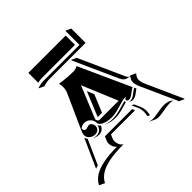

<svg xmlns="http://www.w3.org/2000/svg" viewBox="-222 -816 1066 1066"><g transform="rotate(-45 311.5 -282.5)"><path d="M-26.4 77.6Q-12.2 51 14.6 33.8Q41.5 16.6 85.8 7.6Q130.1 -1.5 194.3 -2Q184.6 -9.5 179.3 -21.9Q174.1 -34.2 174.1 -46.6Q174.1 -58.1 178 -66.7L188.5 -89.8H402.6L408 -73.7H219.7L210 -52Q206.1 -43.7 206.1 -32.7Q206.1 -18.3 212.6 -5Q219.2 8.3 231.2 14.2Q165 14.2 119.5 22.9Q74 31.7 46.4 49.2Q18.8 66.7 4.6 94.2L-25.4 80.1ZM26.1 2.7 101.8 -166Q104.2 -156 110.6 -147.7L46.4 -3.9Q36.4 -1 26.1 2.7ZM110.4 -176.8Q110.4 -186.5 116.9 -201.4L210.2 -408.7Q218 -426.3 218 -448Q218 -462.6 214.1 -476.1Q273.9 -467.8 320.3 -467.8Q328.1 -467.8 337.4 -470.6Q346.7 -473.4 352.5 -477.3L490.2 -173.8Q482.4 -170.7 473.4 -164.3Q464.4 -158 457.9 -152.6Q451.4 -147.2 443 -143.1Q434.6 -138.9 426.8 -138.9Q421.1 -138.9 417 -142Q412.8 -145 412.8 -149.4Q412.8 -153.8 416 -157Q419.2 -160.2 425.8 -164.1Q412.6 -164.1 394.5 -159.8Q376.5 -155.5 361.1 -150.5Q345.7 -145.5 325.8 -141.2Q305.9 -137 289.3 -137Q267.6 -137 249 -142.2Q230.5 -147.5 219.7 -156.4Q209 -165.3 209 -175.8Q209 -195.1 194.3 -209.5Q179.7 -223.9 159.2 -223.9Q141.1 -223.9 127.2 -212.2Q127.2 -191.4 142.3 -191.2Q147.5 -191.2 155.2 -194.2Q162.8 -197.3 168 -197.3Q179.4 -197.3 185.9 -187.3Q192.4 -177.2 192.4 -166.3Q192.4 -153.3 182.4 -144.2Q172.4 -135 158.2 -135Q138.4 -135 124.4 -147.2Q110.4 -159.4 110.4 -176.8ZM117.2 -538.1 119.1 -540.8Q144.8 -548.8 167.2 -548.8H447.3V-657.2L449.2 -659.2L479.2 -645.3V-532.7H197.3Q173.3 -532.7 147.2 -523.9ZM131.3 -130.6 131.6 -130.9Q144 -125 158.2 -125.2Q175.3 -125.2 188 -136.1Q200.7 -147 202.1 -163.3Q206.1 -154.8 214.4 -147.9Q210.2 -135 198.5 -126.8Q186.8 -118.7 172.4 -118.7Q157.2 -118.7 145.5 -124ZM136.7 -562.3V-639.6H429.7V-566.4H169.2Q156.5 -566.4 136.7 -562.3ZM217 -195.3Q217 -182.1 228.5 -175.8H381.8L294.9 -384.5ZM229.2 -138.9Q254.6 -127.2 289.3 -127.2Q308.3 -127.2 328.2 -131.6Q348.1 -136 370 -142.7Q391.8 -149.4 403.3 -151.9Q403.3 -150.6 403.1 -149.4Q403.1 -145.5 404.5 -142.1Q397.2 -140.1 381.7 -135.5Q366.2 -130.9 356.2 -128.2Q346.2 -125.5 331.4 -123Q316.7 -120.6 303.5 -120.6Q268.3 -120.6 243.4 -132.3ZM235.1 -193.4 294.9 -338.6 312 -296.9 269.3 -193.4ZM355.5 -518.3 355.7 -522.7 385.7 -508.8 503.9 -246.1Q508.5 -236.1 514.4 -229.7Q520.8 -228.8 528.3 -228.8L558.3 -214.8Q550 -205.1 546 -196.5Q542 -188 542 -177.7Q542 -161.6 553.5 -136.2L648.2 74.5L645.3 76.4L615.2 62.5L614.7 57.6L521.5 -149.4Q509.8 -175.5 509.8 -191.4Q509.8 -209 524.2 -227.1Q516.1 -227.3 509.8 -228.5Q503.4 -229.7 496.1 -232.9Q488.8 -236.1 482.7 -242.7Q476.6 -249.3 472.2 -259.3ZM413.8 -107.4 428 -100.8 443.1 -67.4Q452.1 -46.9 452.1 -26.9Q452.1 -19.3 450.4 -10Q448.7 -0.7 448.7 -0.2Q448.7 3.4 450.4 3.7Q435.8 2.2 434.6 -5.9Q434.8 -7.3 435.8 -12.1Q436.8 -16.8 437.4 -22.2Q438 -27.6 438 -33.4Q438 -53.5 429 -74ZM415 -131.6Q420.4 -129.2 426.8 -129.2Q436 -129.2 445.6 -133.5Q455.1 -137.9 462 -143.6Q469 -149.2 478 -155.6Q487.1 -162.1 493.9 -164.8L494.6 -165L499.8 -154.1Q494.6 -150.9 486.3 -144.5Q478 -138.2 472 -133.9Q466.1 -129.6 457.5 -126.1Q449 -122.6 440.9 -122.6Q434.8 -122.6 429.2 -125ZM420.4 24.4Q430.2 30.3 445.3 30.3Q460 30.3 492.6 24.4Q525.1 18.6 541 18.6Q576.4 18.6 598.1 37.6L594.5 36.9Q582.3 34.2 571.3 34.2Q556.2 34.2 523.3 40.2Q490.5 46.1 475.3 46.1Q462.2 46.1 452.9 42L422.9 27.8Z"/></g></svg>

Font: AgreloyS1
Style: Medium
Weight: 400
Designer: gluk
Foundry: gluk
Version: Version 0.27